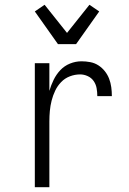

<svg xmlns="http://www.w3.org/2000/svg" viewBox="-20 -785 540 805"><path d="M126 0V-520H187V-404Q194 -428 205 -450.5Q216 -473 233 -491Q250 -509 273.5 -518.5Q297 -528 322 -528Q340 -528 358.5 -524.5Q377 -521 392.5 -511Q408 -501 419.5 -486.5Q431 -472 437.5 -455Q444 -438 446.5 -419.5Q449 -401 449 -382H388Q388 -399 385 -415.5Q382 -432 372.5 -445.5Q363 -459 347.5 -466Q332 -473 316 -473Q294 -473 273 -465Q252 -457 236.5 -441Q221 -425 211.5 -405Q202 -385 196.5 -363.5Q191 -342 189 -320Q187 -298 187 -276V0ZM223 -600 126 -737 167 -765 261 -647 355 -765 396 -737 299 -600Z"/></svg>

Font: Iosevka Fixed SS04 Light
Style: Regular
Weight: 300
Monospace: yes
Designer: Belleve Invis
Foundry: Belleve Invis
Version: Version 32.5.0